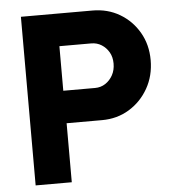

<svg xmlns="http://www.w3.org/2000/svg" viewBox="-51 -747 716 794"><g transform="rotate(-5 307.0 -350.0)"><path d="M65 0V-700H362Q425 -700 475 -670.5Q525 -641 554.5 -590Q584 -539 584 -475Q584 -410 554.5 -358Q525 -306 475 -275.5Q425 -245 362 -245H215V0ZM213 -380H345Q369 -380 388 -392.5Q407 -405 418.5 -426Q430 -447 430 -474Q430 -501 418.5 -521Q407 -541 388 -553Q369 -565 345 -565H213Z"/></g></svg>

Font: Our Lexend SemiBold
Style: Regular
Weight: 600
Designer: Bonnie Shaver-Troup, Thomas Jockin
Foundry: Lexend
Version: Version 1.007